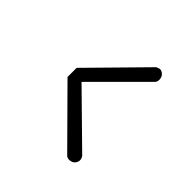

<svg xmlns="http://www.w3.org/2000/svg" viewBox="-146 -740 833 833"><g transform="rotate(45 270.0 -324.0)"><path d="M411 -99Q419 -89.5 419 -77Q419 -67 410 -56Q403 -48 389 -46Q388 -46 386.2 -45.8Q384.5 -45.5 383.5 -45.5Q376 -45.5 368 -50L125 -295V-351L367 -597Q380 -603 385 -603H387Q397.5 -601.5 405 -594Q413 -587 415 -573Q415 -572 415.2 -570.2Q415.5 -568.5 415.5 -567.5Q415.5 -559 411 -551L183 -323Z"/></g></svg>

Font: ibm3270
Style: Regular
Weight: 400
Monospace: yes
Version: Version 2.0.3